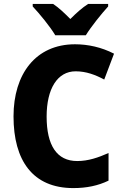

<svg xmlns="http://www.w3.org/2000/svg" viewBox="-20 -950 630 980"><path d="M262 -770H418C445 -814 499 -881 532 -917V-930H430C399 -910 372 -886 339 -853C307 -885 281 -910 251 -930H147V-917C181 -881 237 -813 262 -770ZM366 -586C420 -586 467 -568 512 -544L562 -676C498 -709 429 -724 363 -724C162 -724 49 -572 49 -356C49 -131 147 10 354 10C422 10 480 -2 534 -28V-169C482 -146 431 -128 374 -128C270 -128 218 -208 218 -355C218 -497 273 -586 366 -586Z"/></svg>

Font: Noto Sans Thai Looped SemiCondensed ExtraBold
Style: Regular
Weight: 800
Width: 4
Designer: Sasikarn Vongin, Ben Mitchell
Foundry: The Fontpad Ltd
Version: Version 1.001